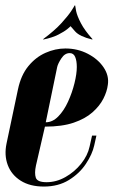

<svg xmlns="http://www.w3.org/2000/svg" viewBox="-27 -679 450 705"><path d="M-3 -152 39 -351Q50 -403 77 -436Q104 -469 140 -485Q176 -501 213 -501Q258 -501 295.5 -481.5Q333 -462 353.5 -431.5Q374 -401 369 -368Q366 -343 352.5 -316.5Q339 -290 312.5 -266.5Q286 -243 243.5 -228.5Q201 -214 138 -214L105 -71Q99 -43 104.5 -26.5Q110 -10 144 -10Q180 -10 213.5 -29Q247 -48 271 -78Q295 -108 302 -141L311 -181H327L319 -145Q312 -113 288.5 -77.5Q265 -42 226 -18Q187 6 134 6Q83 6 49 -15.5Q15 -37 1.5 -73Q-12 -109 -3 -152ZM141 -230Q166 -230 187 -251.5Q208 -273 223 -306Q238 -339 246.5 -373.5Q255 -408 255 -433Q255 -456 249 -470Q243 -484 229 -484Q211 -484 198.5 -465Q186 -446 183 -433ZM133 -534 131 -535Q174 -567 198.5 -594Q223 -621 234.5 -638.5Q246 -656 247 -659H249L233 -584Q232 -582 220.5 -572.5Q209 -563 187.5 -552Q166 -541 133 -534ZM311 -534Q266 -545 249.5 -563Q233 -581 231 -584L247 -659H249Q249 -656 252.5 -638.5Q256 -621 270 -594Q284 -567 313 -535Z"/></svg>

Font: Emberly Black
Style: Italic
Weight: 900
Italic angle: -12°
Designer: Rajesh Rajput
Foundry: Rajesh Rajput
Version: Version 1.000